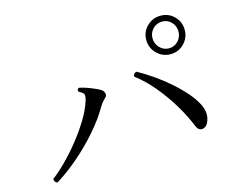

<svg xmlns="http://www.w3.org/2000/svg" viewBox="-94 -899 1187 950"><g transform="rotate(-15 500.0 -423.5)"><path d="M796 -559Q755 -559 726 -588Q697 -617 697 -658Q697 -699 726 -727.5Q755 -756 796 -756Q837 -756 865.5 -727.5Q894 -699 894 -658Q894 -617 865.5 -588Q837 -559 796 -559ZM91 -91Q82 -93 78 -99.5Q74 -106 75 -113Q107 -137 145 -175Q183 -213 219.5 -258.5Q256 -304 285.5 -352Q315 -400 329 -444Q337 -470 332 -479Q327 -488 308 -497Q304 -502 306 -508Q308 -514 313 -516Q327 -514 347.5 -507Q368 -500 388 -491.5Q408 -483 419 -476Q430 -469 433.5 -456Q437 -443 427 -435Q419 -427 411.5 -418.5Q404 -410 394 -393Q364 -341 314.5 -284Q265 -227 206.5 -176.5Q148 -126 91 -91ZM864 -165Q851 -158 839.5 -162.5Q828 -167 820 -187Q798 -242 762.5 -300.5Q727 -359 683.5 -411Q640 -463 593 -498Q592 -507 597.5 -512.5Q603 -518 610 -519Q648 -498 688.5 -470Q729 -442 766.5 -409Q804 -376 833.5 -342Q863 -308 879 -275Q896 -239 889 -206.5Q882 -174 864 -165ZM796 -589Q824 -589 843 -609.5Q862 -630 862 -658Q862 -686 843 -706Q824 -726 796 -726Q768 -726 748.5 -706Q729 -686 729 -658Q729 -630 748.5 -609.5Q768 -589 796 -589Z"/></g></svg>

Font: Zen Old Mincho
Style: Regular
Weight: 400
Designer: Yoshimichi Ohira
Foundry: Positype
Version: Version 1.001